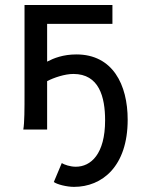

<svg xmlns="http://www.w3.org/2000/svg" viewBox="-20 -518 584 768"><path d="M168.5 0V-193.4C195.3 -207.5 239.3 -222.2 273.4 -222.2C376.5 -222.2 400.4 -130.4 400.4 -36.6C400.4 98.6 343.3 148.9 283.2 148.9C260.3 148.9 236.8 140.6 227.1 134.3L195.3 210C208 219.7 247.1 229.5 275.9 229.5C388.7 229.5 490.7 147.5 490.7 -39.1C490.7 -179.7 430.7 -300.3 285.6 -300.3C232.4 -300.3 194.8 -285.2 168.5 -271.5V-422.4H429.7V-498H78.1V-148.9C78.1 -81.5 78.1 -27.3 73.2 0Z"/></svg>

Font: Andika
Style: Regular
Weight: 400
Designer: Victor Gaultney, Annie Olsen, Julie Remington, Don Collingsworth, Eric Hays
Foundry: SIL International
Version: Version 1.000